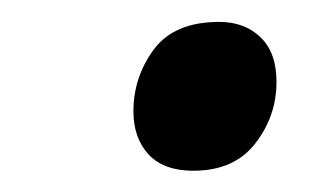

<svg xmlns="http://www.w3.org/2000/svg" viewBox="-20 -570 301 177"><path d="M158.2 -412.6Q130.9 -412.6 116.9 -427.7Q103 -442.9 103 -467.3Q103 -499 121.8 -524.4Q140.6 -549.8 182.1 -549.8Q205.6 -549.8 220.2 -535.6Q234.9 -521.5 234.9 -494.6Q234.9 -462.9 215.3 -437.7Q195.8 -412.6 158.2 -412.6Z"/></svg>

Font: Open Sans Medium
Style: Italic
Weight: 500
Italic angle: -12°
Designer: Monotype Design Team
Foundry: Monotype Imaging Inc.
Version: Version 3.000